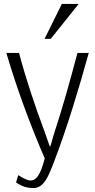

<svg xmlns="http://www.w3.org/2000/svg" viewBox="-20 -795 480 969"><path d="M206 5C194 47 176 116 135 116C116 116 98 104 72 89L61 126C78 136 101 154 149 154C201 154 224 97 253 21C318 -149 375 -337 428 -528H371C332 -382 298 -258 254 -124C246 -101 236 -55 232 -55C226 -68 218 -96 207 -125C155 -264 109 -403 76 -528H12C64 -351 132 -166 206 5ZM236 -599 377 -775H292L205 -599Z"/></svg>

Font: Repo Light
Style: Regular
Weight: 300
Designer: Stefan Peev
Foundry: Context Ltd
Version: Version 001.502